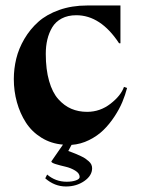

<svg xmlns="http://www.w3.org/2000/svg" viewBox="-20 -510 508 692"><path d="M414.1 -354H409.2Q342.8 -455.1 254.9 -455.1Q224.6 -455.1 202.4 -443.4Q180.2 -431.6 168.2 -411.4Q156.2 -391.1 150.6 -367.4Q145 -343.8 145 -315.9Q145 -259.8 157 -218Q168.9 -176.3 190.2 -152.6Q211.4 -128.9 237.1 -117.9Q262.7 -106.9 293.9 -106.9Q340.8 -106.9 378.4 -136.2Q416 -165.5 426.8 -196.8L438 -192.9Q431.6 -168 420.9 -142.3Q410.2 -116.7 392.3 -89.6Q374.5 -62.5 352.8 -41.3Q331.1 -20 301 -5.1Q271 9.8 237.8 12.2L226.1 34.2Q227.5 34.7 239.5 39.1Q251.5 43.5 256.1 45.7Q260.7 47.9 271.5 52.7Q282.2 57.6 287.6 61.5Q293 65.4 299.6 71Q306.2 76.7 309.1 83Q312 89.4 312 96.2Q312 123 283.7 142.6Q255.4 162.1 217.8 162.1Q176.8 162.1 143.1 132.8L149.9 119.1Q180.2 145 220.2 145Q240.2 145 253.7 140.1Q267.1 135.3 267.1 127.9Q267.1 114.7 251.2 105Q235.4 95.2 216.1 90.8Q196.8 86.4 180.9 81.5Q165 76.7 165 71.8L207 11.2Q164.1 7.8 129.4 -13.7Q94.7 -35.2 73.5 -68.1Q52.2 -101.1 41 -141.4Q29.8 -181.6 29.8 -225.1Q29.8 -262.2 38.6 -298.6Q47.4 -335 67.9 -369.9Q88.4 -404.8 118.2 -431.4Q147.9 -458 193.4 -474.1Q238.8 -490.2 293.9 -490.2H414.1Z"/></svg>

Font: Bluu Next
Style: Bold
Weight: 700
Designer: Jean-Baptiste Morizot, Igor Stepanchenko (Cyrillic)
Foundry: Igor Stepanchenko
Version: Version 1.005